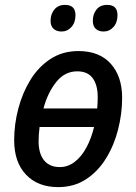

<svg xmlns="http://www.w3.org/2000/svg" viewBox="-20 -757 557 786"><path d="M218 9Q135 9 86.5 -42Q38 -93 38 -183Q38 -248 55 -312.5Q72 -377 104.5 -430Q137 -483 186.5 -515.5Q236 -548 301 -548Q387 -548 433.5 -496Q480 -444 480 -357Q480 -292 463.5 -227Q447 -162 414 -108.5Q381 -55 332 -23Q283 9 218 9ZM378 -313Q379 -325 379.5 -337Q380 -349 380 -360Q380 -409 359.5 -437Q339 -465 296 -465Q245 -465 210 -421Q175 -377 158 -313ZM225 -73Q258 -73 286 -94.5Q314 -116 334 -153.5Q354 -191 365 -237H142Q140 -221 139 -206.5Q138 -192 138 -179Q138 -128 160.5 -100.5Q183 -73 225 -73ZM404 -628Q384 -628 372 -639Q360 -650 360 -672Q360 -699 375 -718Q390 -737 419 -737Q461 -737 461 -695Q461 -665 444.5 -646.5Q428 -628 404 -628ZM232 -628Q212 -628 199.5 -639Q187 -650 187 -672Q187 -699 202.5 -718Q218 -737 246 -737Q289 -737 289 -695Q289 -665 272.5 -646.5Q256 -628 232 -628Z"/></svg>

Font: Noto Sans SemiCondensed Medium
Style: Italic
Weight: 500
Width: 4
Italic angle: -12°
Designer: Monotype Design Team
Foundry: Monotype Imaging Inc.
Version: Version 2.013; ttfautohint (v1.8.4.7-5d5b)